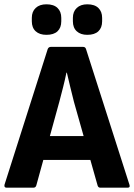

<svg xmlns="http://www.w3.org/2000/svg" viewBox="-22 -873 623 893"><path d="M9 0Q-4 0 -1 -14L200 -645Q204 -655 215 -655H364Q375 -655 378 -645L580 -14Q585 0 571 0H445Q435 0 432 -10L322 -399Q313 -434 305 -467.5Q297 -501 289 -535H287Q280 -501 271.5 -467.5Q263 -434 254 -400L147 -11Q144 0 133 0ZM159 -129 181 -240H393L416 -129ZM194 -711Q162 -711 144 -727.5Q126 -744 126 -774V-790Q126 -819 144 -836Q162 -853 194 -853Q228 -853 245.5 -836Q263 -819 263 -790V-774Q263 -744 245.5 -727.5Q228 -711 194 -711ZM384 -711Q353 -711 335 -727.5Q317 -744 317 -774V-790Q317 -819 335 -836Q353 -853 384 -853Q418 -853 435.5 -836Q453 -819 453 -790V-774Q453 -744 435.5 -727.5Q418 -711 384 -711Z"/></svg>

Font: Sofia Sans Semi Condensed ExtraBold
Style: Regular
Weight: 800
Designer: Botio Nikoltchev, Ani Petrova
Foundry: lettersoup
Version: Version 4.100